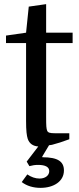

<svg xmlns="http://www.w3.org/2000/svg" viewBox="-20 -698 381 928"><path d="M106 -490V-114C106 -65 109 -43 114 -27C122 -4 139 8 165 10L109 83L122 105C137 101 149 99 164 99C199 99 218 109 218 129C218 150 199 165 171 165C151 165 131 158 112 145L85 182C110 201 141 210 176 210C239 210 289 179 289 126C289 83 260 62 185 62L184 59L217 4C221 3 226 3 231 2C255 -4 283 -13 315 -25V-54H245C221 -54 212 -57 208 -66C204 -77 203 -88 203 -133V-490H331V-540H203V-678L119 -666L106 -540L9 -526V-490Z"/></svg>

Font: Domine
Style: Regular
Weight: 400
Designer: Pablo Impallari, Rodrigo Fuenzalida, Brenda Gallo
Foundry: Pablo Impallari, Rodrigo Fuenzalida, Brenda Gallo
Version: Version 2.000